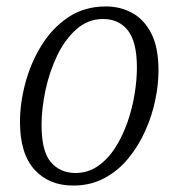

<svg xmlns="http://www.w3.org/2000/svg" viewBox="-20 -566 550 596"><path d="M207 10Q132 10 87 -39.5Q42 -89 42 -188Q42 -245 58.5 -307.5Q75 -370 108.5 -424.5Q142 -479 192 -512.5Q242 -546 309 -546Q354 -546 391 -525.5Q428 -505 450 -461.5Q472 -418 472 -347Q472 -304 462 -255.5Q452 -207 431 -160Q410 -113 378.5 -74.5Q347 -36 304 -13Q261 10 207 10ZM214 -29Q253 -29 284 -50.5Q315 -72 338 -108Q361 -144 376 -187.5Q391 -231 398 -275Q405 -319 405 -356Q405 -436 377 -471.5Q349 -507 300 -507Q253 -507 217 -475Q181 -443 157 -392.5Q133 -342 121 -285Q109 -228 109 -178Q109 -96 138 -62.5Q167 -29 214 -29Z"/></svg>

Font: Noto Serif SemiCondensed Light
Style: Italic
Weight: 300
Width: 4
Italic angle: -12°
Designer: Monotype Design Team
Foundry: Monotype Imaging Inc.
Version: Version 2.013; ttfautohint (v1.8.4.7-5d5b)